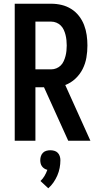

<svg xmlns="http://www.w3.org/2000/svg" viewBox="-20 -755 540 1030"><path d="M59 0V-735H255Q283 -735 310.5 -728.5Q338 -722 362 -707Q386 -692 403.5 -669.5Q421 -647 431 -621Q441 -595 445 -567Q449 -539 449 -511Q449 -478 443.5 -446Q438 -414 423.5 -385Q409 -356 384.5 -333Q360 -310 330 -299L465 0H346L216 -287H170V0ZM170 -383H255Q269 -383 282.5 -388.5Q296 -394 306 -404Q316 -414 322 -427.5Q328 -441 331.5 -454.5Q335 -468 336.5 -482.5Q338 -497 338 -511Q338 -525 336.5 -539.5Q335 -554 331.5 -568Q328 -582 322 -595Q316 -608 306 -618Q296 -628 282.5 -633.5Q269 -639 255 -639H170ZM239 255 197 216Q210 204 219 188.5Q228 173 234 156Q225 154 217.5 149Q210 144 205 137Q200 130 198 121.5Q196 113 196 104Q196 93 199.5 82.5Q203 72 210.5 64.5Q218 57 228.5 54Q239 51 250 51Q261 51 271.5 54Q282 57 289.5 64.5Q297 72 300.5 82.5Q304 93 304 104Q304 125 300 146Q296 167 287.5 186.5Q279 206 267 223.5Q255 241 239 255Z"/></svg>

Font: Iosevka SS18
Style: Bold
Weight: 700
Monospace: yes
Designer: Belleve Invis
Foundry: Belleve Invis
Version: Version 25.1.1; ttfautohint (v1.8.4)